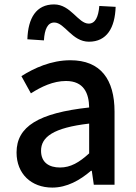

<svg xmlns="http://www.w3.org/2000/svg" viewBox="-20 -837 615 870"><path d="M217 13C283 13 342 -20 392 -63H396L405 0H499V-331C499 -477 436 -564 299 -564C211 -564 134 -528 77 -492L120 -414C167 -444 221 -470 279 -470C360 -470 383 -414 384 -350C155 -325 55 -264 55 -146C55 -49 122 13 217 13ZM252 -78C203 -78 166 -100 166 -154C166 -216 221 -258 384 -277V-142C339 -101 300 -78 252 -78ZM383 -648C464 -648 501 -711 504 -806L430 -810C426 -761 412 -730 382 -730C334 -730 301 -817 225 -817C144 -817 107 -755 104 -659L179 -654C182 -705 196 -735 226 -735C273 -735 306 -648 383 -648Z"/></svg>

Font: Source Han Sans JP Medium
Style: Regular
Weight: 500
Designer: Ryoko NISHIZUKA 西塚涼子 (kana, bopomofo & ideographs); Paul D. Hunt (Latin, Greek & Cyrillic); Sandoll Communications 산돌커뮤니
Foundry: Adobe
Version: Version 2.002;hotconv 1.0.116;makeotfexe 2.5.65601